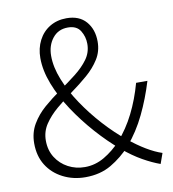

<svg xmlns="http://www.w3.org/2000/svg" viewBox="-78 -738 737 819"><g transform="rotate(-10 290.5 -329.0)"><path d="M227 12Q174 12 130 -10.5Q86 -33 61 -73Q36 -113 36 -168Q36 -214 57.5 -250.5Q79 -287 112.5 -316Q146 -345 184 -371.5Q222 -398 256 -424.5Q290 -451 311.5 -480.5Q333 -510 333 -547Q333 -578 317 -604Q301 -630 263 -630Q221 -630 196.5 -599Q172 -568 172 -523Q172 -474 194 -419Q216 -364 253 -309Q290 -254 335 -204.5Q380 -155 426 -118Q465 -86 501 -64.5Q537 -43 568 -33L552 12Q518 0 478 -22.5Q438 -45 395 -81Q345 -123 297 -177Q249 -231 210 -290Q171 -349 148 -408.5Q125 -468 125 -522Q125 -564 142.5 -598Q160 -632 191.5 -651Q223 -670 264 -670Q319 -670 348.5 -636Q378 -602 378 -549Q378 -507 357 -473.5Q336 -440 303 -411.5Q270 -383 232.5 -356Q195 -329 162 -301Q129 -273 108 -241.5Q87 -210 87 -171Q87 -129 107 -97.5Q127 -66 160 -48.5Q193 -31 232 -31Q277 -31 317 -54.5Q357 -78 390 -114Q431 -160 460.5 -219Q490 -278 509 -347H558Q536 -274 504 -207.5Q472 -141 426 -87Q387 -44 339 -16Q291 12 227 12Z"/></g></svg>

Font: Assistant ExtraLight Light
Style: Regular
Weight: 300
Version: Version 3.000